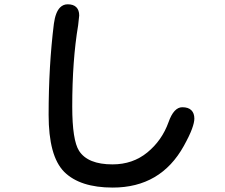

<svg xmlns="http://www.w3.org/2000/svg" viewBox="-20 -807 1040 889"><path d="M293.5 -787.1Q319.8 -787.1 333.3 -773.7Q346.7 -760.3 346.7 -735.4V-734.9L341.8 -689.9Q314.5 -527.3 314.5 -313.5Q314.5 -157.7 346.2 -108.4Q386.7 -45.9 501 -45.9Q594.7 -45.9 662.1 -101.1Q730 -156.7 760.3 -241.2Q784.7 -310.5 824.2 -310.5Q852.1 -310.5 866 -296.6Q879.9 -282.7 879.9 -257.8Q879.9 -240.2 868.9 -210Q857.9 -179.7 831.1 -131.3Q724.1 61.5 502 61.5Q350.6 61.5 277.3 -11.2Q240.7 -48.3 222.9 -114.3Q205.1 -180.2 205.1 -275.4Q205.1 -501.5 229.5 -697.3Q236.8 -751 258.3 -772.5Q272.9 -787.1 293.5 -787.1Z"/></svg>

Font: YuPearl-SemiBold
Style: SemiBold
Weight: 600
Designer: Max Yao
Foundry: Max-Everyday
Version: Version 1.011; ttfautohint (v1.8.3)